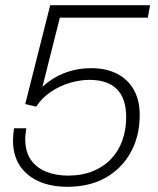

<svg xmlns="http://www.w3.org/2000/svg" viewBox="-20 -706 607 738"><path d="M239 12Q176 12 129 -9Q82 -30 56 -69.5Q30 -109 30 -166Q30 -177 31 -188.5Q32 -200 34 -213H81Q80 -203 78.5 -192.5Q77 -182 77 -172Q77 -123 98.5 -92Q120 -61 157.5 -46Q195 -31 242 -31Q294 -31 335.5 -47.5Q377 -64 406 -94Q435 -124 450 -165.5Q465 -207 465 -256Q465 -327 429.5 -363Q394 -399 324 -399Q287 -399 248.5 -387.5Q210 -376 176 -353.5Q142 -331 119 -296L77 -306L173 -686H557L548 -638H210L143 -372Q164 -392 192.5 -408.5Q221 -425 256 -434.5Q291 -444 331 -444Q387 -444 429 -423Q471 -402 494 -361.5Q517 -321 517 -264Q517 -183 482.5 -120.5Q448 -58 386 -23Q324 12 239 12Z"/></svg>

Font: Archivo SemiBold Thin
Style: Italic
Weight: 250
Italic angle: -10°
Version: Version 2.001